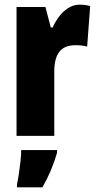

<svg xmlns="http://www.w3.org/2000/svg" viewBox="-20 -583 415 824"><path d="M322 -563Q332 -563 342 -562Q352 -561 367 -557L354 -383Q335 -389 304 -389Q256 -389 234.5 -360.5Q213 -332 213 -278V0H51V-553H175L198 -465H206Q216 -488 232.5 -510.5Q249 -533 272 -548Q295 -563 322 -563ZM225 72Q202 152 162 221H53V207Q57 190 61 163Q65 136 68 108.5Q71 81 71 61H225Z"/></svg>

Font: Noto Sans Gurmukhi ExtraCondensed Black
Style: Regular
Weight: 900
Width: 2
Designer: Jelle Bosma - Monotype Design Team
Foundry: Monotype Imaging Inc.
Version: Version 2.004; ttfautohint (v1.8.4.7-5d5b)